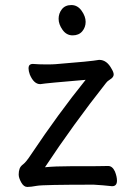

<svg xmlns="http://www.w3.org/2000/svg" viewBox="-20 -724 540 760"><path d="M351 7Q150 7 126 11.5Q102 16 88 16Q74 16 64 -2Q54 -20 54 -33Q54 -46 57.5 -56Q61 -66 72 -74Q83 -82 104 -114Q211 -274 319 -408Q163 -395 140 -391H139Q114 -391 98 -429Q93 -443 93 -453Q93 -463 97.5 -467Q102 -471 109 -471Q134 -469 163 -469Q190 -469 200 -470Q340 -481 372 -487H373Q403 -487 422 -451Q430 -438 430 -429Q430 -418 415 -409Q404 -402 400 -396Q269 -230 158 -62Q198 -66 258 -66Q392 -66 408 -67Q425 -67 435 -45Q443 -25 443 -9Q443 13 424 13Q424 13 423 13Q387 9 351 7ZM305.5 -600Q292 -584 267.5 -584Q243 -584 227.5 -606Q212 -628 212 -649.5Q212 -671 225 -687.5Q238 -704 262.5 -704Q287 -704 303 -681.5Q319 -659 319 -637.5Q319 -616 305.5 -600Z"/></svg>

Font: Moon Stars Kai HW
Style: Bold
Weight: 700
Designer: GuiWonder
Version: Version 1.101